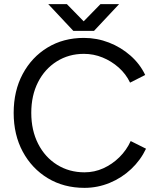

<svg xmlns="http://www.w3.org/2000/svg" viewBox="-20 -895 761 927"><path d="M388 12Q288 12 211 -34.5Q134 -81 90 -162.5Q46 -244 46 -350Q46 -456 89.5 -537.5Q133 -619 209.5 -665.5Q286 -712 385 -712Q448 -712 506 -689.5Q564 -667 610 -626.5Q656 -586 681 -533L608 -496Q588 -538 553 -569Q518 -600 475 -617.5Q432 -635 385 -635Q312 -635 254 -598.5Q196 -562 163.5 -498Q131 -434 131 -350Q131 -266 164 -201Q197 -136 255.5 -99.5Q314 -63 388 -63Q436 -63 479 -82.5Q522 -102 556.5 -136Q591 -170 611 -214L685 -177Q659 -122 613.5 -79Q568 -36 509.5 -12Q451 12 388 12ZM340 -746V-747L465 -875H555L434 -746ZM334 -746 213 -875H303L428 -747V-746Z"/></svg>

Font: Figtree
Style: Regular
Weight: 400
Designer: Erik Kennedy
Foundry: Erik Kennedy
Version: Version 2.002